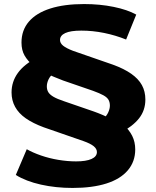

<svg xmlns="http://www.w3.org/2000/svg" viewBox="-20 -736 771 947"><path d="M338 191Q255 191 181.5 174.5Q108 158 58 127L112 0Q142 17 182.5 31Q223 45 268 52.5Q313 60 355 60Q405 60 431.5 48Q458 36 458 14Q458 -2 442 -15Q426 -28 392 -40L196 -108Q142 -128 107 -152.5Q72 -177 54.5 -209Q37 -241 37 -280Q37 -333 68 -376Q99 -419 163 -452L148 -408Q116 -436 101 -462.5Q86 -489 86 -526Q86 -587 122.5 -629.5Q159 -672 228 -694Q297 -716 395 -716Q473 -716 541 -702Q609 -688 652 -664L602 -541Q550 -562 493.5 -573.5Q437 -585 381 -585Q328 -585 302 -573Q276 -561 276 -539Q276 -523 291.5 -510.5Q307 -498 341 -485L537 -417Q592 -397 627.5 -372Q663 -347 680 -316Q697 -285 697 -245Q697 -192 666 -152.5Q635 -113 571 -79L586 -124Q617 -96 632 -66Q647 -36 647 1Q647 61 610.5 104Q574 147 505 169Q436 191 338 191ZM211 -310Q211 -293 218.5 -281Q226 -269 244 -258.5Q262 -248 295 -237L443 -186Q463 -179 487.5 -168.5Q512 -158 527 -149L489 -150Q506 -164 514 -182Q522 -200 522 -215Q522 -232 515 -244Q508 -256 490 -266Q472 -276 439 -288L291 -339Q271 -347 246 -357Q221 -367 207 -376L245 -375Q227 -361 219 -343.5Q211 -326 211 -310Z"/></svg>

Font: Nunito Sans 7pt Expanded Black
Style: Regular
Weight: 900
Width: 7
Designer: Vernon Adams
Foundry: Vernon Adams
Version: Version 3.101;gftools[0.9.27]